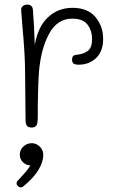

<svg xmlns="http://www.w3.org/2000/svg" viewBox="-20 -546 523 834"><path d="M428 -377Q428 -323 397.5 -294Q367 -265 322 -265Q306 -265 299.5 -270Q293 -275 293 -287Q293 -297 297.5 -302Q302 -307 313 -308Q343 -311 361.5 -325Q380 -339 380 -377Q380 -412 360.5 -438.5Q341 -465 294 -465Q228 -465 192.5 -398Q157 -331 149 -231Q144 -155 144 -37Q144 -11 138.5 -1.5Q133 8 118 8Q103 8 97 0.5Q91 -7 91 -26L89 -228Q89 -308 77 -436L72 -501Q71 -513 79 -519.5Q87 -526 99 -526Q111 -526 117 -519Q123 -512 123 -502Q128 -444 131 -351Q145 -431 189 -471.5Q233 -512 295 -512Q361 -512 394.5 -472Q428 -432 428 -377ZM168 126Q168 158 146 193.5Q124 229 84 261Q77 268 70 268Q64 268 58 262.5Q52 257 52 250Q52 244 56 240Q61 234 81.5 212Q102 190 112 172H111Q93 172 79.5 158.5Q66 145 66 126Q66 105 81.5 90.5Q97 76 118 76Q138 76 153 91Q168 106 168 126Z"/></svg>

Font: Mali Light
Style: Regular
Weight: 300
Designer: Kitiyaporn Chalermlarp | Katatrad Aksorn Co.,Ltd.
Foundry: Cadson Demak Co.,Ltd.
Version: Version 1.000; ttfautohint (v1.6)